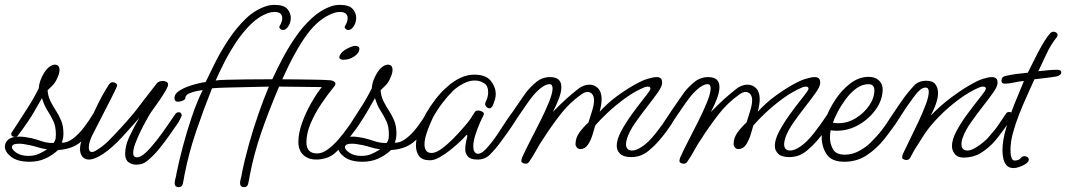

<svg xmlns="http://www.w3.org/2000/svg" viewBox="-59 -653 4370 787"><path d="M62 10Q13 10 -13 -10Q-39 -30 -39 -52Q-39 -68 -25.5 -80.5Q-12 -93 20 -93Q40 -93 68 -87Q89 -82 112.5 -74Q136 -66 161 -67Q168 -78 169 -85Q170 -92 170 -102Q170 -135 159.5 -157Q149 -179 135.5 -200Q122 -221 113 -251Q100 -229 80 -193.5Q60 -158 14 -97Q11 -92 2 -92Q-13 -92 -13 -105Q-13 -108 -8.5 -114Q-4 -120 12 -145Q30 -174 54 -210.5Q78 -247 100 -291Q101 -308 107 -324Q113 -340 121 -353Q132 -371 144 -379.5Q156 -388 166 -388Q185 -388 185 -366Q185 -351 173 -327Q166 -312 155 -301.5Q144 -291 136 -283Q138 -258 148 -238Q158 -218 170.5 -199Q183 -180 192 -158Q201 -136 201 -105Q201 -85 194 -68Q216 -67 239.5 -84.5Q263 -102 284.5 -130Q306 -158 323 -187Q328 -194 336 -194Q341 -194 346 -191Q351 -188 351 -181Q351 -177 348 -171Q319 -119 292.5 -90.5Q266 -62 239 -51Q212 -40 179 -38Q154 -15 125.5 -2.5Q97 10 62 10ZM57 -14Q80 -14 97 -21Q114 -28 134 -41Q113 -44 99 -48.5Q85 -53 63 -58Q35 -64 19 -64Q-10 -64 -10 -50Q-10 -39 9 -26.5Q28 -14 57 -14Z M499 22Q482 22 468 12Q454 2 454 -23Q454 -55 470.5 -91Q487 -127 512 -170Q480 -133 440.5 -90Q401 -47 362 -21Q328 1 306 1Q288 1 278.5 -11Q269 -23 269 -42Q269 -64 279 -85Q301 -137 329 -198.5Q357 -260 388 -307Q391 -311 394.5 -313.5Q398 -316 403 -316Q410 -316 415.5 -312Q421 -308 421 -302Q421 -300 419 -296Q413 -282 397.5 -251.5Q382 -221 362 -182Q342 -143 321 -102Q305 -71 305 -48Q305 -30 318 -30Q324 -30 331 -34Q361 -51 384 -74Q407 -97 429 -121Q443 -136 456.5 -151Q470 -166 483 -182Q488 -187 502.5 -206Q517 -225 535 -248.5Q553 -272 567.5 -290.5Q582 -309 585 -313Q593 -321 609 -321Q617 -321 623.5 -317.5Q630 -314 630 -306Q630 -299 620.5 -282.5Q611 -266 598 -246.5Q585 -227 573 -211Q561 -195 556 -187Q552 -180 541 -160.5Q530 -141 517.5 -115.5Q505 -90 496 -66Q487 -42 487 -26Q487 -8 502 -8Q518 -8 539 -28Q560 -48 583 -77.5Q606 -107 626 -136.5Q646 -166 660 -186Q664 -191 668 -192Q672 -193 674 -193Q684 -193 686 -181Q686 -178 679 -164Q672 -150 665 -141Q656 -128 637.5 -101.5Q619 -75 595.5 -45.5Q572 -16 544 7Q526 22 499 22Z M674 114Q657 114 657 98Q657 89 660 79Q663 69 664 60Q674 10 690.5 -52.5Q707 -115 728 -176.5Q749 -238 772 -284Q763 -283 746 -279.5Q729 -276 715 -269.5Q701 -263 701 -252Q701 -245 690 -240.5Q679 -236 671 -236Q656 -236 656 -251Q656 -266 670.5 -277Q685 -288 706.5 -296.5Q728 -305 749.5 -310Q771 -315 784 -317Q801 -353 824.5 -399.5Q848 -446 879 -492.5Q910 -539 947.5 -575.5Q985 -612 1030 -627Q1047 -633 1066 -633Q1104 -633 1118.5 -616.5Q1133 -600 1133 -580Q1133 -561 1123 -545.5Q1113 -530 1101 -530Q1094 -530 1089 -535.5Q1084 -541 1087 -546Q1098 -563 1098 -579Q1098 -590 1090.5 -597Q1083 -604 1066 -604Q1053 -604 1042 -600Q1003 -587 969.5 -554Q936 -521 908.5 -479.5Q881 -438 860 -396.5Q839 -355 825 -323Q836 -325 870 -326Q904 -327 948.5 -327.5Q993 -328 1033 -328H1057Q1074 -365 1097.5 -410Q1121 -455 1151 -499Q1181 -543 1218 -577.5Q1255 -612 1298 -627Q1315 -633 1334 -633Q1372 -633 1386.5 -616.5Q1401 -600 1401 -580Q1401 -561 1391 -545.5Q1381 -530 1369 -530Q1362 -530 1357 -535.5Q1352 -541 1355 -546Q1366 -563 1366 -579Q1366 -590 1358.5 -597Q1351 -604 1334 -604Q1321 -604 1310 -600Q1249 -579 1200 -512.5Q1151 -446 1098 -328Q1123 -328 1158.5 -327.5Q1194 -327 1230.5 -326.5Q1267 -326 1295 -324Q1300 -324 1308 -320Q1316 -316 1316 -310Q1316 -306 1312 -300Q1284 -266 1257.5 -226.5Q1231 -187 1214 -146.5Q1197 -106 1197 -70Q1197 -24 1241 -24Q1262 -24 1285 -41Q1308 -58 1329.5 -83Q1351 -108 1368.5 -133Q1386 -158 1397 -173Q1405 -187 1410 -190.5Q1415 -194 1419 -194Q1431 -194 1431 -182Q1431 -171 1416.5 -148Q1402 -125 1381 -99Q1360 -73 1340.5 -52Q1321 -31 1311 -23Q1296 -11 1276.5 -5Q1257 1 1238 1Q1204 1 1184 -18Q1164 -37 1164 -71Q1164 -107 1179 -149Q1194 -191 1216.5 -230.5Q1239 -270 1260 -296Q1220 -296 1177 -297Q1134 -298 1085 -298Q1042 -197 1012 -110Q982 -23 965 65Q964 74 962 83Q960 92 958 101Q955 114 942 114Q925 114 925 98Q925 89 928 79Q931 69 932 60Q944 0 962 -64Q980 -128 1001 -188Q1022 -248 1043 -298Q1001 -297 954 -296Q907 -295 868 -294Q829 -293 810 -291Q775 -203 745 -115Q715 -27 697 65Q696 74 694 83Q692 92 690 101Q687 114 674 114ZM1349 -408Q1344 -408 1338 -410Q1332 -412 1332 -419Q1332 -424 1335 -428Q1343 -443 1364.5 -454Q1386 -465 1397 -465Q1402 -465 1408 -462.5Q1414 -460 1414 -453Q1414 -436 1393.5 -422Q1373 -408 1349 -408Z M1427 10Q1378 10 1352 -10Q1326 -30 1326 -52Q1326 -68 1339.5 -80.5Q1353 -93 1385 -93Q1405 -93 1433 -87Q1454 -82 1477.5 -74Q1501 -66 1526 -67Q1533 -78 1534 -85Q1535 -92 1535 -102Q1535 -135 1524.5 -157Q1514 -179 1500.5 -200Q1487 -221 1478 -251Q1465 -229 1445 -193.5Q1425 -158 1379 -97Q1376 -92 1367 -92Q1352 -92 1352 -105Q1352 -108 1356.5 -114Q1361 -120 1377 -145Q1395 -174 1419 -210.5Q1443 -247 1465 -291Q1466 -308 1472 -324Q1478 -340 1486 -353Q1497 -371 1509 -379.5Q1521 -388 1531 -388Q1550 -388 1550 -366Q1550 -351 1538 -327Q1531 -312 1520 -301.5Q1509 -291 1501 -283Q1503 -258 1513 -238Q1523 -218 1535.5 -199Q1548 -180 1557 -158Q1566 -136 1566 -105Q1566 -85 1559 -68Q1581 -67 1604.5 -84.5Q1628 -102 1649.5 -130Q1671 -158 1688 -187Q1693 -194 1701 -194Q1706 -194 1711 -191Q1716 -188 1716 -181Q1716 -177 1713 -171Q1684 -119 1657.5 -90.5Q1631 -62 1604 -51Q1577 -40 1544 -38Q1519 -15 1490.5 -2.5Q1462 10 1427 10ZM1422 -14Q1445 -14 1462 -21Q1479 -28 1499 -41Q1478 -44 1464 -48.5Q1450 -53 1428 -58Q1400 -64 1384 -64Q1355 -64 1355 -50Q1355 -39 1374 -26.5Q1393 -14 1422 -14Z M1704 4Q1671 4 1658.5 -13.5Q1646 -31 1646 -56Q1646 -80 1654 -106Q1662 -132 1671.5 -154.5Q1681 -177 1687 -188Q1705 -219 1727.5 -248Q1750 -277 1776 -299Q1802 -322 1829.5 -334.5Q1857 -347 1885 -347Q1933 -347 1953 -321.5Q1973 -296 1973 -267Q1973 -257 1970 -246Q1966 -231 1960.5 -220Q1955 -209 1947 -209Q1940 -209 1934 -216Q1928 -223 1930 -230Q1932 -237 1935.5 -244Q1939 -251 1940 -258Q1941 -263 1941.5 -267Q1942 -271 1942 -275Q1942 -302 1924.5 -312.5Q1907 -323 1887 -323Q1864 -323 1839.5 -310Q1815 -297 1797 -280Q1775 -258 1753 -229Q1731 -200 1715 -170Q1713 -165 1704.5 -146Q1696 -127 1688.5 -103.5Q1681 -80 1681 -60Q1681 -46 1687.5 -36Q1694 -26 1710 -26Q1727 -26 1749.5 -42Q1772 -58 1795.5 -81.5Q1819 -105 1838 -127Q1857 -149 1866 -161Q1872 -169 1877.5 -178.5Q1883 -188 1889 -196Q1892 -200 1901 -200Q1909 -200 1917.5 -195.5Q1926 -191 1924 -183Q1920 -176 1909.5 -152.5Q1899 -129 1890 -101.5Q1881 -74 1881 -53Q1881 -27 1897 -23Q1908 -21 1920.5 -31Q1933 -41 1943.5 -54Q1954 -67 1959 -73Q1980 -101 1998.5 -130.5Q2017 -160 2036 -186Q2042 -194 2050 -194Q2064 -194 2064 -179Q2064 -174 2051 -153.5Q2038 -133 2019.5 -107Q2001 -81 1985 -60Q1969 -39 1949 -19Q1929 1 1898 1Q1869 1 1858.5 -12Q1848 -25 1848 -41Q1848 -55 1851 -70.5Q1854 -86 1857 -97L1853 -100Q1844 -89 1826 -72Q1808 -55 1786 -37.5Q1764 -20 1742.5 -8Q1721 4 1704 4Z M2095 18Q2090 18 2084 15Q2078 12 2078 7Q2078 4 2079 0Q2080 -4 2081 -7Q2092 -32 2112 -71Q2132 -110 2154 -153.5Q2176 -197 2191 -234Q2206 -271 2206 -291Q2206 -297 2203.5 -302.5Q2201 -308 2193 -308Q2180 -308 2162.5 -295.5Q2145 -283 2127 -262Q2117 -250 2101 -227.5Q2085 -205 2068 -179.5Q2051 -154 2036.5 -132Q2022 -110 2014 -101Q2007 -91 1997 -91Q1990 -91 1986.5 -96Q1983 -101 1987 -108Q1995 -123 2011.5 -148Q2028 -173 2046 -200Q2064 -227 2079 -248Q2094 -269 2098 -275Q2115 -297 2139.5 -317Q2164 -337 2196 -337Q2242 -337 2242 -296Q2242 -277 2233 -252Q2224 -227 2207 -194Q2239 -227 2262.5 -248Q2286 -269 2309 -287Q2332 -306 2357 -306Q2378 -306 2392.5 -291Q2407 -276 2407 -247Q2407 -238 2405.5 -226.5Q2404 -215 2399 -195Q2433 -232 2471.5 -260Q2510 -288 2543.5 -306.5Q2577 -325 2596 -330Q2606 -333 2615.5 -335Q2625 -337 2633 -337Q2643 -337 2649 -332Q2655 -327 2655 -313Q2655 -299 2637 -273.5Q2619 -248 2593.5 -215.5Q2568 -183 2545 -150Q2522 -117 2512 -88Q2507 -71 2507 -63Q2507 -36 2532 -36Q2549 -36 2573 -52Q2599 -69 2629 -107Q2659 -145 2685 -185Q2691 -194 2701 -194Q2708 -194 2710 -190.5Q2712 -187 2712 -184Q2712 -179 2702.5 -160Q2693 -141 2671 -112Q2643 -75 2620.5 -53.5Q2598 -32 2584 -24Q2571 -16 2557 -12.5Q2543 -9 2529 -9Q2497 -9 2483 -22.5Q2469 -36 2469 -55Q2469 -81 2486.5 -114Q2504 -147 2528 -180.5Q2552 -214 2573.5 -241Q2595 -268 2603 -280Q2607 -285 2607 -290Q2607 -298 2596 -298Q2590 -298 2582 -295Q2541 -278 2501 -248.5Q2461 -219 2429.5 -189Q2398 -159 2381 -139Q2377 -125 2370 -101.5Q2363 -78 2351 -60Q2339 -42 2320 -42Q2311 -42 2305.5 -48.5Q2300 -55 2300 -62Q2300 -88 2316 -110Q2332 -132 2353 -151Q2358 -168 2367 -195.5Q2376 -223 2376 -242Q2376 -258 2368.5 -267Q2361 -276 2350 -276Q2337 -276 2324 -266Q2275 -232 2237 -182.5Q2199 -133 2169 -86Q2153 -63 2139.5 -38Q2126 -13 2110 10Q2107 14 2104 16Q2101 18 2095 18Z M2743 18Q2738 18 2732 15Q2726 12 2726 7Q2726 4 2727 0Q2728 -4 2729 -7Q2740 -32 2760 -71Q2780 -110 2802 -153.5Q2824 -197 2839 -234Q2854 -271 2854 -291Q2854 -297 2851.5 -302.5Q2849 -308 2841 -308Q2828 -308 2810.5 -295.5Q2793 -283 2775 -262Q2765 -250 2749 -227.5Q2733 -205 2716 -179.5Q2699 -154 2684.5 -132Q2670 -110 2662 -101Q2655 -91 2645 -91Q2638 -91 2634.5 -96Q2631 -101 2635 -108Q2643 -123 2659.5 -148Q2676 -173 2694 -200Q2712 -227 2727 -248Q2742 -269 2746 -275Q2763 -297 2787.5 -317Q2812 -337 2844 -337Q2890 -337 2890 -296Q2890 -277 2881 -252Q2872 -227 2855 -194Q2887 -227 2910.5 -248Q2934 -269 2957 -287Q2980 -306 3005 -306Q3026 -306 3040.5 -291Q3055 -276 3055 -247Q3055 -238 3053.5 -226.5Q3052 -215 3047 -195Q3081 -232 3119.5 -260Q3158 -288 3191.5 -306.5Q3225 -325 3244 -330Q3254 -333 3263.5 -335Q3273 -337 3281 -337Q3291 -337 3297 -332Q3303 -327 3303 -313Q3303 -299 3285 -273.5Q3267 -248 3241.5 -215.5Q3216 -183 3193 -150Q3170 -117 3160 -88Q3155 -71 3155 -63Q3155 -36 3180 -36Q3197 -36 3221 -52Q3247 -69 3277 -107Q3307 -145 3333 -185Q3339 -194 3349 -194Q3356 -194 3358 -190.5Q3360 -187 3360 -184Q3360 -179 3350.5 -160Q3341 -141 3319 -112Q3291 -75 3268.5 -53.5Q3246 -32 3232 -24Q3219 -16 3205 -12.5Q3191 -9 3177 -9Q3145 -9 3131 -22.5Q3117 -36 3117 -55Q3117 -81 3134.5 -114Q3152 -147 3176 -180.5Q3200 -214 3221.5 -241Q3243 -268 3251 -280Q3255 -285 3255 -290Q3255 -298 3244 -298Q3238 -298 3230 -295Q3189 -278 3149 -248.5Q3109 -219 3077.5 -189Q3046 -159 3029 -139Q3025 -125 3018 -101.5Q3011 -78 2999 -60Q2987 -42 2968 -42Q2959 -42 2953.5 -48.5Q2948 -55 2948 -62Q2948 -88 2964 -110Q2980 -132 3001 -151Q3006 -168 3015 -195.5Q3024 -223 3024 -242Q3024 -258 3016.5 -267Q3009 -276 2998 -276Q2985 -276 2972 -266Q2923 -232 2885 -182.5Q2847 -133 2817 -86Q2801 -63 2787.5 -38Q2774 -13 2758 10Q2755 14 2752 16Q2749 18 2743 18Z M3402 10Q3350 10 3329.5 -20.5Q3309 -51 3309 -92Q3309 -122 3324 -163.5Q3339 -205 3365.5 -245Q3392 -285 3427 -311.5Q3462 -338 3502 -338Q3528 -338 3543.5 -323.5Q3559 -309 3559 -287Q3559 -245 3532 -206Q3505 -167 3462 -142Q3419 -117 3370 -117Q3364 -117 3358 -117.5Q3352 -118 3346 -119Q3343 -106 3343 -89Q3343 -63 3355.5 -41Q3368 -19 3404 -19Q3434 -19 3462 -34Q3490 -49 3509 -68Q3528 -87 3541 -102Q3554 -117 3568 -136.5Q3582 -156 3603 -188Q3607 -195 3615 -195Q3629 -195 3629 -180Q3629 -175 3627 -172Q3600 -126 3567 -84.5Q3534 -43 3493.5 -16.5Q3453 10 3402 10ZM3377 -148Q3415 -148 3448.5 -168.5Q3482 -189 3503.5 -220Q3525 -251 3525 -283Q3525 -294 3519.5 -301Q3514 -308 3501 -308Q3475 -308 3451 -290.5Q3427 -273 3407.5 -246.5Q3388 -220 3374.5 -194Q3361 -168 3355 -150Q3360 -149 3365.5 -148.5Q3371 -148 3377 -148Z M3656 3Q3651 3 3645 0Q3639 -3 3639 -8Q3639 -16 3642 -22Q3653 -46 3670.5 -81Q3688 -116 3705.5 -153.5Q3723 -191 3735.5 -224Q3748 -257 3748 -277Q3748 -283 3745.5 -288.5Q3743 -294 3735 -294Q3723 -294 3711.5 -284Q3700 -274 3691 -261.5Q3682 -249 3676 -241Q3656 -214 3642 -191.5Q3628 -169 3613.5 -147.5Q3599 -126 3578 -100Q3575 -96 3571.5 -93.5Q3568 -91 3562 -91Q3556 -91 3551.5 -97Q3547 -103 3550 -108Q3572 -143 3593 -174.5Q3614 -206 3630 -229Q3646 -252 3652 -260Q3669 -282 3687.5 -302Q3706 -322 3738 -322Q3765 -322 3775.5 -307Q3786 -292 3786 -272Q3786 -236 3756 -179Q3793 -218 3835.5 -250Q3878 -282 3915 -303.5Q3952 -325 3971 -330Q3980 -333 3989.5 -335Q3999 -337 4007 -337Q4017 -337 4023.5 -332Q4030 -327 4030 -313Q4030 -299 4012 -273.5Q3994 -248 3968.5 -215.5Q3943 -183 3920 -150Q3897 -117 3887 -88Q3884 -81 3883 -74.5Q3882 -68 3882 -63Q3882 -36 3907 -36Q3923 -36 3947 -52Q3961 -61 3974.5 -72.5Q3988 -84 3995 -93Q4010 -110 4019.5 -122Q4029 -134 4038.5 -148.5Q4048 -163 4063 -185Q4066 -190 4069 -192Q4072 -194 4079 -194Q4090 -194 4090 -180Q4090 -174 4081 -159.5Q4072 -145 4059.5 -127.5Q4047 -110 4035.5 -95.5Q4024 -81 4019 -75Q4008 -62 3991.5 -48Q3975 -34 3958 -24Q3942 -15 3925 -11Q3908 -7 3892 -7Q3866 -7 3854.5 -22Q3843 -37 3843 -54Q3843 -80 3860.5 -113.5Q3878 -147 3902.5 -180.5Q3927 -214 3948.5 -241Q3970 -268 3978 -280Q3980 -283 3981 -285.5Q3982 -288 3982 -290Q3982 -298 3970 -298Q3964 -298 3956 -295Q3915 -278 3870.5 -245Q3826 -212 3788.5 -173.5Q3751 -135 3729 -101L3689 -38Q3684 -30 3680 -21.5Q3676 -13 3671 -5Q3665 3 3656 3Z M4096 36Q4076 36 4066 23.5Q4056 11 4053 -6Q4050 -23 4050 -36Q4050 -77 4065 -128Q4080 -179 4100.5 -230Q4121 -281 4138 -321Q4120 -320 4098.5 -315Q4077 -310 4060 -310Q4046 -310 4046 -322Q4046 -339 4064 -342Q4086 -347 4109 -350Q4132 -353 4154 -355Q4160 -366 4171 -389Q4182 -412 4196 -438.5Q4210 -465 4223.5 -486.5Q4237 -508 4246 -517Q4252 -523 4259 -523Q4266 -523 4271 -519Q4276 -515 4276 -509Q4276 -506 4273 -501Q4248 -470 4231 -433Q4214 -396 4197 -361Q4215 -363 4235 -365Q4255 -367 4274 -367Q4280 -367 4285.5 -365Q4291 -363 4291 -356Q4291 -350 4285.5 -346Q4280 -342 4273 -340Q4251 -336 4227.5 -333.5Q4204 -331 4181 -328Q4168 -298 4151 -261Q4134 -224 4118.5 -184.5Q4103 -145 4093 -108Q4083 -71 4083 -41Q4083 -36 4083.5 -24.5Q4084 -13 4088 -4Q4092 5 4100 5Q4117 5 4124 -4Q4131 -13 4140 -13Q4147 -13 4152.5 -9Q4158 -5 4158 1Q4158 10 4146.5 18Q4135 26 4120 31Q4105 36 4096 36Z"/></svg>

Font: Ms Madi
Style: Regular
Weight: 400
Designer: Robert E. Leuschke
Foundry: Robert E. Leuschke
Version: Version 1.010; ttfautohint (v1.8.3)